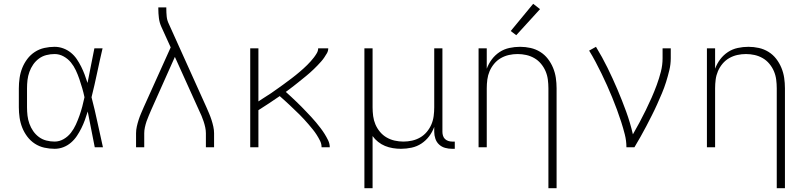

<svg xmlns="http://www.w3.org/2000/svg" viewBox="-20 -774 4240 1009"><path d="M267 8Q240 8 213 2Q186 -4 163 -19Q140 -34 123.5 -56Q107 -78 97 -103Q87 -128 83 -155.5Q79 -183 79 -210V-310Q79 -337 83 -364.5Q87 -392 97 -417Q107 -442 123.5 -464Q140 -486 163 -501Q186 -516 213 -522Q240 -528 267 -528Q290 -528 312 -520Q334 -512 352 -497.5Q370 -483 383 -464Q396 -445 406.5 -424Q417 -403 425 -381.5Q433 -360 440 -338Q449 -384 458 -429.5Q467 -475 476 -520H519Q504 -456 490.5 -391.5Q477 -327 461 -263Q478 -198 492 -132Q506 -66 521 0H478Q469 -47 459.5 -94Q450 -141 441 -188Q434 -165 426 -143Q418 -121 407.5 -100Q397 -79 384 -59.5Q371 -40 353 -24.5Q335 -9 313 -0.5Q291 8 267 8ZM267 -30Q292 -30 314.5 -43Q337 -56 352.5 -76Q368 -96 378.5 -119Q389 -142 397.5 -166Q406 -190 412.5 -214.5Q419 -239 424 -263Q419 -287 412 -311Q405 -335 397 -358.5Q389 -382 378.5 -404.5Q368 -427 352.5 -446Q337 -465 314.5 -477.5Q292 -490 267 -490Q245 -490 223.5 -484.5Q202 -479 184.5 -466Q167 -453 154.5 -435Q142 -417 134.5 -396Q127 -375 124.5 -353.5Q122 -332 122 -310V-210Q122 -188 124.5 -166.5Q127 -145 134.5 -124Q142 -103 154.5 -85Q167 -67 184.5 -54Q202 -41 223.5 -35.5Q245 -30 267 -30Z M695 0V-74Q695 -91 699 -109Q703 -127 708.5 -144Q714 -161 721 -177.5Q728 -194 735 -210L877 -525L828 -633Q818 -655 815 -679.5Q812 -704 812 -728V-735H854V-728Q854 -708 856 -687.5Q858 -667 867 -649L1065 -210Q1072 -194 1079 -177.5Q1086 -161 1091.5 -144Q1097 -127 1101 -109Q1105 -91 1105 -74V0H1062V-74Q1062 -89 1058.5 -105Q1055 -121 1050 -136Q1045 -151 1039 -165.5Q1033 -180 1026 -194L899 -475L774 -195Q768 -180 761.5 -165.5Q755 -151 750 -136Q745 -121 741.5 -105Q738 -89 738 -74V0Z M1295 0V-520H1338V-241Q1349 -248 1360 -255.5Q1371 -263 1382.5 -270Q1394 -277 1405 -284.5Q1416 -292 1427 -300Q1438 -308 1449 -315.5Q1460 -323 1470.5 -331Q1481 -339 1492 -347Q1503 -355 1513.5 -363Q1524 -371 1534.5 -379.5Q1545 -388 1555 -396.5Q1565 -405 1575 -414Q1585 -423 1594.5 -432.5Q1604 -442 1613 -452Q1622 -462 1630 -472.5Q1638 -483 1645 -495Q1652 -507 1652 -520H1705Q1705 -506 1698 -494Q1691 -482 1683.5 -471Q1676 -460 1667 -450Q1658 -440 1648.5 -430Q1639 -420 1629 -410.5Q1619 -401 1609 -392Q1599 -383 1588.5 -374.5Q1578 -366 1567.5 -357.5Q1557 -349 1546.5 -340.5Q1536 -332 1525 -323.5Q1514 -315 1503.5 -307Q1493 -299 1482 -291Q1496 -279 1509.5 -266Q1523 -253 1537 -240Q1551 -227 1564 -213.5Q1577 -200 1590 -186.5Q1603 -173 1616 -159Q1629 -145 1641 -130.5Q1653 -116 1664.5 -101Q1676 -86 1686 -70Q1696 -54 1704.5 -36.5Q1713 -19 1713 0H1670Q1670 -18 1662 -34Q1654 -50 1644.5 -65Q1635 -80 1624 -93.5Q1613 -107 1601.5 -120.5Q1590 -134 1578 -147Q1566 -160 1553.5 -172.5Q1541 -185 1528 -197Q1515 -209 1502.5 -221.5Q1490 -234 1476.5 -245.5Q1463 -257 1450 -269Q1423 -250 1394.5 -231.5Q1366 -213 1338 -195V0Z M1895 215V-520H1938V-210Q1938 -187 1941 -164Q1944 -141 1953 -120Q1962 -99 1977 -81Q1992 -63 2012 -51.5Q2032 -40 2054.5 -35Q2077 -30 2100 -30Q2123 -30 2145.5 -35Q2168 -40 2188 -51.5Q2208 -63 2223 -81Q2238 -99 2247 -120Q2256 -141 2259 -164Q2262 -187 2262 -210V-520H2305V-81Q2305 -71 2308 -61Q2311 -51 2318 -44Q2325 -37 2335 -33.5Q2345 -30 2356 -30H2370V8H2356Q2337 8 2319 3Q2301 -2 2287.5 -14.5Q2274 -27 2268 -45Q2262 -63 2262 -81V-107Q2252 -80 2235 -57.5Q2218 -35 2194.5 -19.5Q2171 -4 2143 2Q2115 8 2087 8Q2066 8 2044.5 4.5Q2023 1 2003.5 -7Q1984 -15 1967 -28.5Q1950 -42 1938 -59V215Z M2862 215V-310Q2862 -333 2859 -356Q2856 -379 2847 -400Q2838 -421 2823 -439Q2808 -457 2788 -468.5Q2768 -480 2745.5 -485Q2723 -490 2700 -490Q2677 -490 2654.5 -485Q2632 -480 2612 -468.5Q2592 -457 2577 -439Q2562 -421 2553 -400Q2544 -379 2541 -356Q2538 -333 2538 -310V0H2495V-520H2538V-413Q2548 -440 2565 -462.5Q2582 -485 2605.5 -500.5Q2629 -516 2657 -522Q2685 -528 2713 -528Q2741 -528 2768 -522Q2795 -516 2818.5 -501.5Q2842 -487 2859 -465Q2876 -443 2886.5 -417.5Q2897 -392 2901 -365Q2905 -338 2905 -310V215ZM2693 -589 2664 -611 2782 -754 2818 -726Z M3272 0Q3272 -34 3263.5 -67.5Q3255 -101 3244.5 -133.5Q3234 -166 3222 -198.5Q3210 -231 3197 -262.5Q3184 -294 3170 -325.5Q3156 -357 3141 -387.5Q3126 -418 3110 -448.5Q3094 -479 3076 -508L3112 -528Q3145 -474 3172.5 -418Q3200 -362 3224.5 -304.5Q3249 -247 3270.5 -188Q3292 -129 3306 -68Q3324 -99 3341 -131Q3358 -163 3374 -195.5Q3390 -228 3404.5 -261Q3419 -294 3431.5 -328Q3444 -362 3453 -397Q3462 -432 3462 -468V-520H3505V-468Q3505 -436 3497.5 -405Q3490 -374 3480.5 -343.5Q3471 -313 3458.5 -283.5Q3446 -254 3433 -225Q3420 -196 3405.5 -167.5Q3391 -139 3376.5 -111Q3362 -83 3346 -55Q3330 -27 3314 0Z M4062 215V-310Q4062 -333 4059 -356Q4056 -379 4047 -400Q4038 -421 4023 -439Q4008 -457 3988 -468.5Q3968 -480 3945.5 -485Q3923 -490 3900 -490Q3877 -490 3854.5 -485Q3832 -480 3812 -468.5Q3792 -457 3777 -439Q3762 -421 3753 -400Q3744 -379 3741 -356Q3738 -333 3738 -310V0H3695V-520H3738V-413Q3748 -440 3765 -462.5Q3782 -485 3805.5 -500.5Q3829 -516 3857 -522Q3885 -528 3913 -528Q3941 -528 3968 -522Q3995 -516 4018.5 -501.5Q4042 -487 4059 -465Q4076 -443 4086.5 -417.5Q4097 -392 4101 -365Q4105 -338 4105 -310V215Z"/></svg>

Font: Zed Sans Extralight Extended
Style: Regular
Weight: 200
Width: 7
Designer: Belleve Invis
Foundry: Belleve Invis
Version: Version 1.0.0; ttfautohint (v1.8.4)